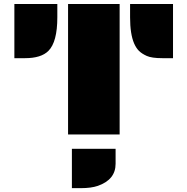

<svg xmlns="http://www.w3.org/2000/svg" viewBox="-20 -685 955 978"><path d="M642.6 -664.6H861.3V-388.7H806.6Q752.9 -388.7 727.5 -400.1Q702.1 -411.6 687.7 -426Q673.3 -440.4 663.1 -463.9Q642.6 -511.7 642.6 -596.7ZM326.7 -664.6H589.4V0H326.7ZM53.2 -664.6H272V-596.7Q272 -471.2 226.6 -425.8Q189.5 -388.7 107.9 -388.7H53.2ZM568.8 72.8V149.4Q568.8 230 478.5 261.7Q444.3 273.4 391.6 273.4H346.2V72.8Z"/></svg>

Font: Plaster
Style: Regular
Weight: 400
Designer: Eben Sorkin
Foundry: Eben Sorkin
Version: Version 1.007